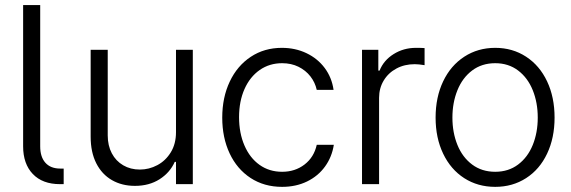

<svg xmlns="http://www.w3.org/2000/svg" viewBox="-20 -727 2254 758"><path d="M217.8 -61.5H231.4V0H216.8Q147.9 0 109.6 -40Q71.3 -80.1 71.3 -149.4V-707H138.7V-149.4Q138.7 -107.4 159.2 -84.5Q179.7 -61.5 217.8 -61.5Z M674.8 -530.3H741.2V0H674.8V-87.9H669.9Q650.9 -45.4 609.9 -19.3Q568.8 6.8 512.7 6.8Q461.4 6.8 421.9 -15.9Q382.3 -38.6 360.1 -82.3Q337.9 -126 337.9 -187.5V-530.3H405.3V-192.4Q405.3 -152.3 421.4 -121.8Q437.5 -91.3 466.3 -74.5Q495.1 -57.6 532.2 -57.6Q568.4 -57.6 601.1 -75Q633.8 -92.3 654.3 -125.7Q674.8 -159.2 674.8 -205.1Z M857.4 -262.7Q857.4 -342.3 887 -404.8Q916.5 -467.3 970 -502.7Q1023.4 -538.1 1092.8 -538.1Q1146 -538.1 1189.9 -517.1Q1233.9 -496.1 1262 -458.5Q1290 -420.9 1296.9 -372.1H1230.5Q1224.1 -401.4 1205.6 -425.3Q1187 -449.2 1158.4 -463.4Q1129.9 -477.5 1093.8 -477.5Q1043.9 -477.5 1005.4 -450.7Q966.8 -423.8 945.3 -375.5Q923.8 -327.1 923.8 -264.6Q923.8 -201.7 945.1 -152.6Q966.3 -103.5 1004.6 -76.2Q1043 -48.8 1093.8 -48.8Q1145 -48.8 1182.4 -77.6Q1219.7 -106.4 1230.5 -155.3H1297.9Q1290.5 -107.4 1263.2 -69.6Q1235.8 -31.7 1192.1 -10.5Q1148.4 10.7 1093.8 10.7Q1022.9 10.7 969.2 -24.4Q915.5 -59.6 886.5 -121.6Q857.4 -183.6 857.4 -262.7Z M1409.2 -530.3H1473.6V-448.2H1478.5Q1494.6 -488.8 1533.9 -513.4Q1573.2 -538.1 1622.1 -538.1Q1648.4 -538.1 1656.2 -537.1V-469.7Q1632.8 -473.6 1617.2 -473.6Q1577.1 -473.6 1545.2 -456.5Q1513.2 -439.5 1494.9 -409.2Q1476.6 -378.9 1476.6 -340.8V0H1409.2Z M1699.7 -262.7Q1699.7 -343.3 1729.5 -405.8Q1759.3 -468.3 1813 -503.2Q1866.7 -538.1 1935.1 -538.1Q2003.4 -538.1 2056.9 -503.2Q2110.4 -468.3 2139.9 -405.8Q2169.4 -343.3 2169.4 -262.7Q2169.4 -182.6 2139.9 -120.4Q2110.4 -58.1 2056.9 -23.7Q2003.4 10.7 1935.1 10.7Q1866.2 10.7 1812.7 -23.7Q1759.3 -58.1 1729.5 -120.4Q1699.7 -182.6 1699.7 -262.7ZM2103 -262.7Q2103 -321.8 2083.3 -370.8Q2063.5 -419.9 2025.4 -448.7Q1987.3 -477.5 1935.1 -477.5Q1882.3 -477.5 1844 -448.7Q1805.7 -419.9 1785.9 -370.8Q1766.1 -321.8 1766.1 -262.7Q1766.1 -203.6 1785.9 -154.8Q1805.7 -106 1844 -77.4Q1882.3 -48.8 1935.1 -48.8Q1987.3 -48.8 2025.4 -77.4Q2063.5 -106 2083.3 -154.8Q2103 -203.6 2103 -262.7Z"/></svg>

Font: Pretendard GOV Light
Style: Regular
Weight: 300
Designer: Base glyphs from Inter by Rasmus Andersson; Hangeul glyphs from Noto Sans CJK(Source Han Sans) by Jang Soo-young and Kan
Foundry: Kil Hyung-jin
Version: Version 1.309